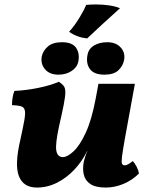

<svg xmlns="http://www.w3.org/2000/svg" viewBox="-20 -835 667 864"><path d="M146 9Q85 9 65 -42.5Q45 -94 72 -208Q84 -263 89.5 -294Q95 -325 91.5 -339Q88 -353 74 -357Q60 -361 34 -362Q34 -377 36.5 -394.5Q39 -412 45 -426Q95 -428 150 -439Q205 -450 245 -467Q259 -458 266.5 -448.5Q274 -439 274 -420Q274 -401 267 -365Q260 -329 246 -268Q228 -185 233.5 -156.5Q239 -128 263 -128Q283 -128 311 -154Q339 -180 365.5 -237Q392 -294 410 -388L423 -458H587L541 -206Q532 -154 529 -130Q526 -106 529 -98.5Q532 -91 542 -91Q554 -91 577 -110Q586 -102 594.5 -85.5Q603 -69 605 -54Q574 -23 534.5 -7Q495 9 456 9Q410 9 386.5 -7Q363 -23 357 -49.5Q351 -76 357 -107Q360 -118 363.5 -130Q367 -142 373 -155H372Q349 -108 314 -71Q279 -34 236 -12.5Q193 9 146 9ZM243 -499Q203 -499 182.5 -523.5Q162 -548 168 -581Q173 -606 195 -625.5Q217 -645 259 -645Q306 -645 323 -619Q340 -593 332 -556Q327 -532 302 -515.5Q277 -499 243 -499ZM450 -499Q403 -499 384.5 -524.5Q366 -550 374 -589Q379 -616 403.5 -630.5Q428 -645 463 -645Q502 -645 523.5 -621Q545 -597 538 -563Q533 -538 512.5 -518.5Q492 -499 450 -499ZM372 -662Q326 -667 291 -692Q317 -721 338.5 -757Q360 -793 368 -813Q379 -814 390 -814.5Q401 -815 412 -815Q444 -815 473 -810.5Q502 -806 520 -798Q477 -759 438.5 -724Q400 -689 372 -662Z"/></svg>

Font: Vollkorn ExtraBold
Style: Italic
Weight: 800
Italic angle: -11°
Designer: Friedrich Althausen
Foundry: Friedrich Althausen
Version: Version 5.000; ttfautohint (v1.8.3)